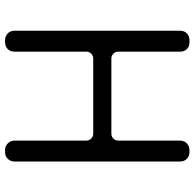

<svg xmlns="http://www.w3.org/2000/svg" viewBox="-25 -747 772 762"><g transform="rotate(90 361.0 -366.0)"><path d="M140 0Q124 0 113 -10.5Q102 -21 102 -37V-695Q102 -712 113 -722Q124 -732 140 -732H148Q164 -732 174.5 -722Q185 -712 185 -695V-450Q185 -438 193 -430Q201 -422 212 -422H510Q522 -422 530 -430Q538 -438 538 -450V-694Q538 -711 549 -721.5Q560 -732 576 -732H583Q600 -732 610.5 -721.5Q621 -711 621 -694V-38Q621 -22 610.5 -11Q600 0 583 0H576Q560 0 549 -11Q538 -22 538 -38V-323Q538 -334 530 -342Q522 -350 510 -350H212Q201 -350 193 -342Q185 -334 185 -323V-37Q185 -21 174.5 -10.5Q164 0 147 0Z"/></g></svg>

Font: Chiron GoRound TC N
Style: Regular
Weight: 350
Designer: Ryoko NISHIZUKA 西塚涼子 (kana, bopomofo & ideographs); Paul D. Hunt (Latin, Greek & Cyrillic); Sandoll Communications 산돌커뮤니
Foundry: Adobe
Version: Version 1.000;hotconv 1.1.1;makeotfexe 2.6.0